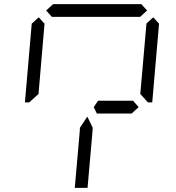

<svg xmlns="http://www.w3.org/2000/svg" viewBox="-20 -1020 856 932"><path d="M204 -969 238 -1000H666L694 -969L660 -938H658H477H415H234H232ZM405 -108H343L367 -382L368 -400L404 -454L430 -400L429 -382ZM724 -936 752 -905 719 -523H698L661 -564L691 -906ZM122 -523H101L134 -905L168 -936L196 -905L195 -892L167 -564L133 -533ZM612 -531H626L653 -500L619 -469H606H482H458H450L435 -500L456 -531H464H488Z"/></svg>

Font: DSEG14 Classic Mini
Style: Light Italic
Weight: 300
Italic angle: -5°
Designer: Keshikan(Twitter:@keshinomi_88pro)
Version: Version 0.46